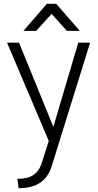

<svg xmlns="http://www.w3.org/2000/svg" viewBox="-20 -727 515 1008"><path d="M156 191Q170 182 181 166.5Q192 151 198 132L236 13L17 -503H80L260 -61L391 -503H453L250 150Q232 204 191 232Q148 261 78 261L71 212Q127 212 156 191ZM226 -707H275L399 -565H331L251 -654L170 -565H103Z"/></svg>

Font: Bellota Text
Style: Regular
Weight: 400
Designer: Kemie Guaida
Foundry: Kemie Guaida
Version: Version 4.001